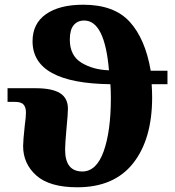

<svg xmlns="http://www.w3.org/2000/svg" viewBox="-20 -784 742 814"><path d="M78 -165Q78 -187 85 -252Q90 -287 90 -307Q90 -329 80 -340.5Q70 -352 44 -352H12V-410H131Q201 -410 234.5 -389Q268 -368 268 -323Q268 -302 262 -240Q256 -174 256 -150Q256 -57 329 -57Q389 -57 419.5 -142.5Q450 -228 450 -368Q450 -403 448 -427Q118 -431 118 -609Q118 -684 175 -724Q232 -764 333 -764Q464 -764 530 -691.5Q596 -619 619 -484H690V-427H623Q625 -397 625 -371Q625 -194 544.5 -92Q464 10 308 10Q190 10 134 -40Q78 -90 78 -165ZM337 -697Q309 -697 292.5 -677.5Q276 -658 276 -616Q276 -548 325.5 -518Q375 -488 442 -486Q424 -697 337 -697Z"/></svg>

Font: Noto Serif ExtraBold
Style: Regular
Weight: 800
Designer: Monotype Design Team
Foundry: Monotype Imaging Inc.
Version: Version 1.001